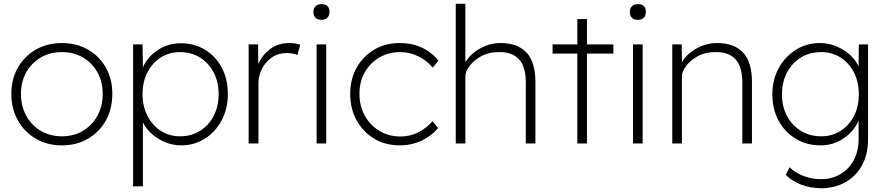

<svg xmlns="http://www.w3.org/2000/svg" viewBox="-20 -760 4690 1017"><path d="M308 10Q230 10 169.5 -25.5Q109 -61 74.5 -122.5Q40 -184 40 -263Q40 -341 74.5 -401.5Q109 -462 169.5 -497Q230 -532 308 -532Q386 -532 446.5 -497Q507 -462 541 -401.5Q575 -341 575 -263Q575 -184 541 -122.5Q507 -61 446.5 -25.5Q386 10 308 10ZM308 -38Q371 -38 419.5 -67Q468 -96 496 -147Q524 -198 524 -263Q524 -327 496 -377Q468 -427 419.5 -455.5Q371 -484 308 -484Q245 -484 196 -455.5Q147 -427 119 -377Q91 -327 91 -263Q91 -198 119 -147Q147 -96 196 -67Q245 -38 308 -38Z M685 227V-525H735L737 -403Q761 -459 816 -495Q871 -531 937 -531Q1009 -531 1066 -496.5Q1123 -462 1155 -401Q1187 -340 1187 -262Q1187 -184 1154 -122.5Q1121 -61 1065 -25.5Q1009 10 940 10Q897 10 857 -6Q817 -22 785.5 -49.5Q754 -77 737 -112V227ZM934 -38Q993 -38 1039.5 -67Q1086 -96 1112 -146.5Q1138 -197 1138 -262Q1138 -326 1112 -376Q1086 -426 1040 -455Q994 -484 933 -484Q876 -484 831.5 -455.5Q787 -427 761 -377Q735 -327 735 -261Q735 -197 761 -146.5Q787 -96 831.5 -67Q876 -38 934 -38Z M1297 0V-525H1347L1348 -420Q1366 -465 1409 -498.5Q1452 -532 1512 -532Q1546 -532 1570 -523L1556 -469Q1527 -479 1500 -479Q1453 -479 1419 -455Q1385 -431 1367 -394.5Q1349 -358 1349 -321V0Z M1683 -655Q1661 -655 1650.5 -666.5Q1640 -678 1640 -697Q1640 -715 1651 -726.5Q1662 -738 1683 -738Q1725 -738 1725 -697Q1725 -678 1714.5 -666.5Q1704 -655 1683 -655ZM1657 0V-525H1708V0Z M2098 10Q2021 10 1962 -25.5Q1903 -61 1869 -122.5Q1835 -184 1835 -263Q1835 -341 1869 -401.5Q1903 -462 1962 -497Q2021 -532 2098 -532Q2163 -532 2216 -507Q2269 -482 2302 -438L2272 -402Q2241 -439 2196 -461.5Q2151 -484 2101 -484Q2038 -484 1989.5 -455.5Q1941 -427 1912.5 -377.5Q1884 -328 1884 -263Q1884 -198 1912.5 -147Q1941 -96 1990 -66.5Q2039 -37 2101 -37Q2152 -37 2195 -58.5Q2238 -80 2271 -118L2301 -82Q2266 -40 2213 -15Q2160 10 2098 10Z M2394 0V-740H2445V-430Q2470 -473 2521.5 -502.5Q2573 -532 2632 -532Q2721 -532 2768.5 -482Q2816 -432 2816 -325V0H2765V-323Q2765 -408 2728 -447Q2691 -486 2620 -484Q2569 -484 2529.5 -462.5Q2490 -441 2467.5 -411Q2445 -381 2445 -356V0Z M3038 0V-476H2907V-525H3038V-659H3089V-525H3229V-476H3089V0Z M3359 -655Q3337 -655 3326.5 -666.5Q3316 -678 3316 -697Q3316 -715 3327 -726.5Q3338 -738 3359 -738Q3401 -738 3401 -697Q3401 -678 3390.5 -666.5Q3380 -655 3359 -655ZM3333 0V-525H3384V0Z M3541 0V-525H3591L3592 -430Q3616 -473 3668 -502.5Q3720 -532 3779 -532Q3868 -532 3915.5 -482Q3963 -432 3963 -325V0H3912V-323Q3912 -408 3875 -447Q3838 -486 3767 -484Q3716 -484 3676.5 -462.5Q3637 -441 3614.5 -411Q3592 -381 3592 -356V0Z M4330 237Q4275 237 4225 218.5Q4175 200 4142 166L4162 126Q4192 155 4235.5 172Q4279 189 4329 189Q4385 189 4430 163.5Q4475 138 4501.5 89.5Q4528 41 4528 -27V-122Q4504 -65 4449 -27.5Q4394 10 4327 10Q4253 10 4195 -25Q4137 -60 4104 -121Q4071 -182 4071 -260Q4071 -338 4105 -399.5Q4139 -461 4196 -496.5Q4253 -532 4323 -532Q4367 -532 4408 -515.5Q4449 -499 4480.5 -471Q4512 -443 4528 -408L4529 -525H4578V-24Q4578 57 4546 115.5Q4514 174 4457.5 205.5Q4401 237 4330 237ZM4330 -38Q4387 -38 4432 -66.5Q4477 -95 4503 -145Q4529 -195 4529 -261Q4529 -326 4503 -376.5Q4477 -427 4432 -455.5Q4387 -484 4329 -484Q4268 -484 4221.5 -455Q4175 -426 4148.5 -375.5Q4122 -325 4122 -260Q4122 -196 4148.5 -146Q4175 -96 4222 -67Q4269 -38 4330 -38Z"/></svg>

Font: Readex Pro ExtraLight
Style: Regular
Weight: 200
Designer: Bonnie Shaver-Troup, Thomas Jockin
Foundry: Lexend
Version: Version 1.203; ttfautohint (v1.8.3)